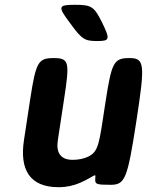

<svg xmlns="http://www.w3.org/2000/svg" viewBox="-20 -770 612 800"><path d="M283 -104C232 -104 213 -134 221 -186L247 -357C271 -512 268 -528 204 -528C139 -528 130 -512 106 -358L80 -187C61 -64 103 10 224 10C258 10 287 3 313 -8C378 -37 379 -52 377 -27C375 -2 381 0 441 0C501 0 511 -24 548 -264C585 -504 583 -528 519 -528C454 -528 445 -511 419 -341C393 -171 392 -139 347 -117C329 -109 308 -104 283 -104ZM406 -675C372 -743 362 -750 292 -750C222 -750 220 -743 271 -675C321 -606 332 -599 385 -599C438 -599 439 -606 406 -675Z"/></svg>

Font: Asimov Print
Style: AIt
Weight: 500
Designer: Google
Version: Version 2.000980: 2014